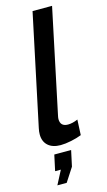

<svg xmlns="http://www.w3.org/2000/svg" viewBox="-142 -776 577 1036"><g transform="rotate(-15 147.0 -258.5)"><path d="M116 8Q71 8 46 -14.5Q21 -37 21 -77Q21 -85 22 -93.5Q23 -102 25 -111L156 -730H265L143 -151Q142 -146 141 -141Q140 -136 140 -131Q140 -89 183 -89Q208 -89 238 -102L234 -16Q209 -6 175.5 1Q142 8 116 8ZM42 213 82 136H50L69 48H163L144 136L94 213Z"/></g></svg>

Font: Raleway SemiBold
Style: Italic
Weight: 600
Italic angle: -12°
Designer: Matt McInerney, Pablo Impallari, Rodrigo Fuenzalida
Foundry: Matt McInerney, Pablo Impallari, Rodrigo Fuenzalida
Version: Version 4.026